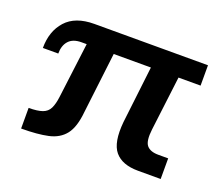

<svg xmlns="http://www.w3.org/2000/svg" viewBox="-77 -509 724 621"><g transform="rotate(20 285.5 -198.5)"><path d="M447 0Q392 0 367 -30Q342 -60 349 -132L372 -328H244L219 -119Q214 -66 194 -40.5Q174 -15 137.5 -7Q101 1 45 1V-70Q75 -70 92 -76Q109 -82 116.5 -97.5Q124 -113 127 -138L151 -328H133Q104 -328 89.5 -312Q75 -296 75 -268H22Q22 -326 54.5 -362Q87 -398 152 -398H543V-328H467L444 -141Q439 -100 451 -85.5Q463 -71 491 -71H525V0Z"/></g></svg>

Font: Rokkitt Medium
Style: Regular
Weight: 500
Version: Version 3.103